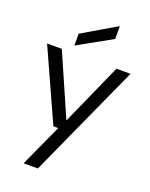

<svg xmlns="http://www.w3.org/2000/svg" viewBox="-170 -823 874 1116"><g transform="rotate(20 267.0 -264.5)"><path d="M119 205 238 -56H208L9 -496H100L266 -117H269L438 -496H525L207 205ZM162 -539V-612L369 -734H372V-656Z"/></g></svg>

Font: DM Sans 9pt 36pt
Style: Regular
Weight: 400
Version: Version 4.004;gftools[0.9.30]